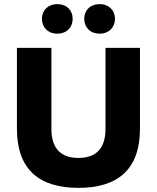

<svg xmlns="http://www.w3.org/2000/svg" viewBox="-20 -900 760 930"><path d="M360 10C551 10 658 -80 658 -276V-668H491V-276C491 -184 448 -135 360 -135C272 -135 229 -184 229 -276V-668H62V-276C62 -80 169 10 360 10ZM257 -737C304 -737 332 -768 332 -809C332 -849 304 -880 257 -880C212 -880 183 -849 183 -809C183 -768 212 -737 257 -737ZM463 -737C508 -737 537 -768 537 -809C537 -849 508 -880 463 -880C416 -880 388 -849 388 -809C388 -768 416 -737 463 -737Z"/></svg>

Font: Gantari ExtraBold
Style: Regular
Weight: 800
Designer: Anugrah Pasau
Foundry: Lafontype
Version: Version 1.000